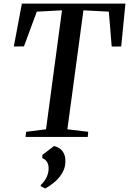

<svg xmlns="http://www.w3.org/2000/svg" viewBox="-20 -763 719 1070"><path d="M122.5 0 125.5 -28.5 236.5 -42.5 325.5 -705.5 185 -698 113.5 -504.5 57 -504 102 -743H679L655.5 -504L602.5 -503.5L586.5 -698L445 -705.5L355.5 -42.5L471.5 -28.5L469 0ZM207 274.5 207.5 267.5Q221 256 231 240.5Q241 225 246.2 207.8Q251.5 190.5 251 174Q251 153.5 241.5 138.8Q232 124 216 119V100.5L281.5 50.5Q313.5 59 329.2 80.8Q345 102.5 344.5 136Q344.5 167.5 330.2 195Q316 222.5 290.5 245.8Q265 269 232 287.5Z"/></svg>

Font: Merriweather 96pt Medium
Style: Italic
Weight: 500
Italic angle: -7.8°
Version: Version 2.101